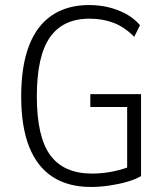

<svg xmlns="http://www.w3.org/2000/svg" viewBox="-20 -733 660 761"><path d="M340 8Q250 8 188.5 -32Q127 -72 95.5 -151.5Q64 -231 64 -351Q64 -470 94.5 -550.5Q125 -631 185.5 -672Q246 -713 333 -713Q374 -713 411 -704Q448 -695 480 -677.5Q512 -660 535 -633L512 -587Q475 -625 431.5 -642Q388 -659 335 -659Q229 -659 177.5 -584.5Q126 -510 126 -351Q126 -190 179.5 -117.5Q233 -45 345 -45Q387 -45 428 -53.5Q469 -62 506 -77L484 -43V-309H338V-360H539V-35Q517 -22 484 -12.5Q451 -3 413.5 2.5Q376 8 340 8Z"/></svg>

Font: Nunito Sans 10pt Condensed Light
Style: Regular
Weight: 300
Width: 3
Designer: Vernon Adams
Foundry: Vernon Adams
Version: Version 3.101;gftools[0.9.27]